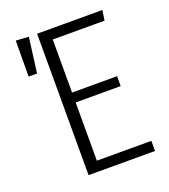

<svg xmlns="http://www.w3.org/2000/svg" viewBox="-128 -782 769 874"><g transform="rotate(-20 256.5 -344.5)"><path d="M460 -636H209V-379H427V-331H209V-49H473V0H151V-685H467ZM111 -685 89 -515H48L49 -689Z"/></g></svg>

Font: Fira Sans Condensed Light
Style: Regular
Weight: 300
Width: 3
Designer: bBox Type GmbH & Carrois Corporate GbR & Edenspiekermann AG
Foundry: bBox Type GmbH & Carrois Corporate GbR & Edenspiekermann AG
Version: Version 4.301